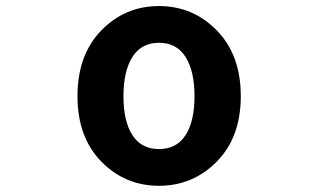

<svg xmlns="http://www.w3.org/2000/svg" viewBox="-20 -594 1040 628"><path d="M233.4 -279.3Q233.4 -414.1 311 -494.1Q388.7 -574.2 500 -574.2Q611.3 -574.2 689.5 -494.1Q767.6 -414.1 767.6 -279.3Q767.6 -145.5 689.5 -65.9Q611.3 13.7 500 13.7Q388.7 13.7 311 -65.9Q233.4 -145.5 233.4 -279.3ZM413.1 -151.9Q442.4 -106.4 500 -106.4Q557.6 -106.4 586.9 -151.9Q616.2 -197.3 616.2 -279.3Q616.2 -361.3 586.9 -407.7Q557.6 -454.1 500 -454.1Q442.4 -454.1 413.1 -407.7Q383.8 -361.3 383.8 -279.3Q383.8 -197.3 413.1 -151.9Z"/></svg>

Font: GenEi Gothic M Regular
Style: Bold
Weight: 700
Designer: o_tamon (Modified); [Source Han Sans]
Ryoko NISHIZUKA  (kana & ideographs); Paul D. Hunt (Latin, Greek & Cyrillic); Wenl
Version: Version 1.1a;Original Version 1.004